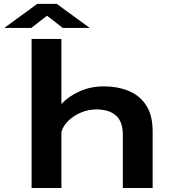

<svg xmlns="http://www.w3.org/2000/svg" viewBox="-20 -946 915 966"><path d="M139 0V-750H289V-423Q326.5 -462.5 381.8 -487Q437 -511.5 502.5 -511.5Q570 -511.5 625.8 -489.2Q681.5 -467 714.8 -417.2Q748 -367.5 748 -285V0H598V-267.5Q598 -334 563.5 -364.8Q529 -395.5 464.5 -395.5Q426 -395.5 389.2 -380.5Q352.5 -365.5 325.5 -340Q298.5 -314.5 289 -283V0ZM1.5 -805.5 167.5 -926.5H265.5L431.5 -805.5H296L216.5 -867L137.5 -805.5Z"/></svg>

Font: Trispace SemiExpanded SemiBold
Style: Regular
Weight: 600
Width: 6
Designer: Tyler Finck
Foundry: Etcetera Type Company
Version: Version 1.210; ttfautohint (v1.8.3)